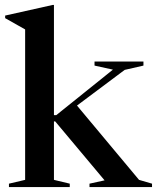

<svg xmlns="http://www.w3.org/2000/svg" viewBox="-20 -763 640 783"><path d="M200 -29.5 264.5 -14V0H16.5V-14L82.5 -29.5V-643Q72.5 -648.5 51.5 -660.5Q30.5 -672.5 1 -689V-699.5L195.5 -743H200V-293.5H209.5L440.5 -479L365.5 -495.5V-512H565V-495.5L488.5 -478L294 -332.5L547 -29.5L600 -14V0H345V-14L406.5 -27.5L205 -268H200Z"/></svg>

Font: Newsreader 72pt Medium
Style: Regular
Weight: 500
Designer: Hugues Gentile
Foundry: Production Type
Version: Version 1.003; ttfautohint (v1.8.3)